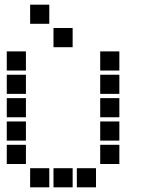

<svg xmlns="http://www.w3.org/2000/svg" viewBox="-20 -811 640 822"><path d="M110 -791Q109 -791 109 -791Q109 -791 109 -790V-710Q109 -709 109 -709Q109 -709 110 -709H190Q191 -709 191 -709Q191 -709 191 -710V-790Q191 -791 191 -791Q191 -791 190 -791ZM210 -691Q209 -691 209 -691Q209 -691 209 -690V-610Q209 -609 209 -609Q209 -609 210 -609H290Q291 -609 291 -609Q291 -609 291 -610V-690Q291 -691 291 -691Q291 -691 290 -691ZM10 -591Q9 -591 9 -591Q9 -591 9 -590V-510Q9 -509 9 -509Q9 -509 10 -509H90Q91 -509 91 -509Q91 -509 91 -510V-590Q91 -591 91 -591Q91 -591 90 -591ZM410 -591Q409 -591 409 -591Q409 -591 409 -590V-510Q409 -509 409 -509Q409 -509 410 -509H490Q491 -509 491 -509Q491 -509 491 -510V-590Q491 -591 491 -591Q491 -591 490 -591ZM10 -491Q9 -491 9 -491Q9 -491 9 -490V-410Q9 -409 9 -409Q9 -409 10 -409H90Q91 -409 91 -409Q91 -409 91 -410V-490Q91 -491 91 -491Q91 -491 90 -491ZM410 -491Q409 -491 409 -491Q409 -491 409 -490V-410Q409 -409 409 -409Q409 -409 410 -409H490Q491 -409 491 -409Q491 -409 491 -410V-490Q491 -491 491 -491Q491 -491 490 -491ZM10 -391Q9 -391 9 -391Q9 -391 9 -390V-310Q9 -309 9 -309Q9 -309 10 -309H90Q91 -309 91 -309Q91 -309 91 -310V-390Q91 -391 91 -391Q91 -391 90 -391ZM410 -391Q409 -391 409 -391Q409 -391 409 -390V-310Q409 -309 409 -309Q409 -309 410 -309H490Q491 -309 491 -309Q491 -309 491 -310V-390Q491 -391 491 -391Q491 -391 490 -391ZM10 -291Q9 -291 9 -291Q9 -291 9 -290V-210Q9 -209 9 -209Q9 -209 10 -209H90Q91 -209 91 -209Q91 -209 91 -210V-290Q91 -291 91 -291Q91 -291 90 -291ZM410 -291Q409 -291 409 -291Q409 -291 409 -290V-210Q409 -209 409 -209Q409 -209 410 -209H490Q491 -209 491 -209Q491 -209 491 -210V-290Q491 -291 491 -291Q491 -291 490 -291ZM10 -191Q9 -191 9 -191Q9 -191 9 -190V-110Q9 -109 9 -109Q9 -109 10 -109H90Q91 -109 91 -109Q91 -109 91 -110V-190Q91 -191 91 -191Q91 -191 90 -191ZM410 -191Q409 -191 409 -191Q409 -191 409 -190V-110Q409 -109 409 -109Q409 -109 410 -109H490Q491 -109 491 -109Q491 -109 491 -110V-190Q491 -191 491 -191Q491 -191 490 -191ZM110 -91Q109 -91 109 -91Q109 -91 109 -90V-10Q109 -9 109 -9Q109 -9 110 -9H190Q191 -9 191 -9Q191 -9 191 -10V-90Q191 -91 191 -91Q191 -91 190 -91ZM210 -91Q209 -91 209 -91Q209 -91 209 -90V-10Q209 -9 209 -9Q209 -9 210 -9H290Q291 -9 291 -9Q291 -9 291 -10V-90Q291 -91 291 -91Q291 -91 290 -91ZM310 -91Q309 -91 309 -91Q309 -91 309 -90V-10Q309 -9 309 -9Q309 -9 310 -9H390Q391 -9 391 -9Q391 -9 391 -10V-90Q391 -91 391 -91Q391 -91 390 -91Z"/></svg>

Font: Doto Black ExtraBold
Style: Regular
Weight: 800
Monospace: yes
Version: Version 1.000